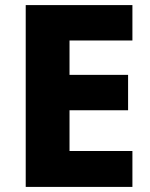

<svg xmlns="http://www.w3.org/2000/svg" viewBox="-20 -734 590 754"><path d="M500 0H81V-714H500V-575H253V-440H483V-301H253V-141H500Z"/></svg>

Font: Noto Sans Thai Looped ExtraBold
Style: Regular
Weight: 800
Designer: Sasikarn Vongin, Ben Mitchell
Foundry: The Fontpad Ltd
Version: Version 1.001; ttfautohint (v1.8.4.7-5d5b)